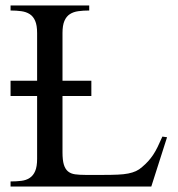

<svg xmlns="http://www.w3.org/2000/svg" viewBox="-20 -682 651 702"><path d="M533.2 0H18.6V-18.6Q40 -18.6 57.9 -20.8Q75.7 -22.9 88.6 -31.5Q101.6 -40 108.6 -56.4Q115.7 -72.8 115.7 -101.1V-331.1H18.6V-386.7H115.7V-561Q115.7 -589.4 108.6 -605.7Q101.6 -622.1 88.6 -630.4Q75.7 -638.7 57.9 -641.1Q40 -643.6 18.6 -643.6V-662.1H306.2V-643.6Q284.2 -643.6 266.4 -641.1Q248.5 -638.7 235.6 -630.4Q222.7 -622.1 215.6 -605.7Q208.5 -589.4 208.5 -561V-386.7H314V-331.1H208.5V-125Q208.5 -96.7 213.4 -80.3Q218.3 -64 228.5 -55.4Q238.8 -46.9 254.4 -44.7Q270 -42.5 292 -42.5H358.9Q388.7 -42.5 410.6 -43.5Q432.6 -44.4 448.7 -47.6Q464.8 -50.8 477.1 -56.4Q489.3 -62 499.5 -71.3Q512.2 -82 521.7 -92.5Q531.2 -103 539.8 -115.7Q548.3 -128.4 556.2 -144.5Q564 -160.6 573.7 -182.6L590.8 -180.2Z"/></svg>

Font: Doulos SIL Eur
Style: Regular
Weight: 400
Designer: Walt Agee, Victor Gaultney, Peter Martin, Debbi Hosken, Becca Hirsbrunner
Foundry: SIL International
Version: Version 5.000